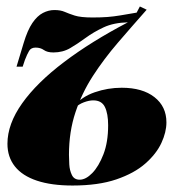

<svg xmlns="http://www.w3.org/2000/svg" viewBox="-20 -559 583 593"><path d="M204 14Q139 14 94 -1Q49 -16 26 -45Q3 -74 3 -115Q3 -176 48.5 -240Q94 -304 178 -367.5Q262 -431 375 -490Q331 -489 300 -474.5Q269 -460 244.5 -442Q220 -424 197 -410.5Q174 -397 145 -397Q126 -397 115.5 -404.5Q105 -412 90 -412Q76 -412 70 -402Q64 -392 57 -374L50 -353H31L53 -426Q65 -466 80 -488Q95 -510 112.5 -519Q130 -528 148 -528Q167 -528 179.5 -522.5Q192 -517 210.5 -511Q229 -505 266 -505Q292 -505 311.5 -506.5Q331 -508 352 -511.5Q373 -515 402 -520L412 -539L433 -529Q387 -477 344 -427Q301 -377 267 -324.5Q233 -272 213 -212Q193 -152 193 -81Q193 -69 194 -51Q195 -33 202 -18.5Q209 -4 226 -4Q245 -4 265 -24.5Q285 -45 299.5 -82.5Q314 -120 314 -172Q314 -208 304 -228.5Q294 -249 268 -249Q255 -249 239 -243Q223 -237 212 -226L207 -230Q232 -260 272.5 -274Q313 -288 356 -288Q420 -288 457 -259Q494 -230 494 -181Q494 -151 478.5 -117.5Q463 -84 429 -54Q395 -24 339.5 -5Q284 14 204 14Z"/></svg>

Font: Playfair Display Black
Style: Italic
Weight: 900
Italic angle: -14°
Designer: Claus Eggers Sørensen
Foundry: Claus Eggers Sørensen
Version: Version 1.203